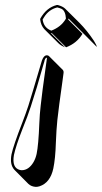

<svg xmlns="http://www.w3.org/2000/svg" viewBox="-20 -459 406 765"><path d="M123 285.6Q105 284.7 93.3 273.9L37.1 217.3Q18.1 196.3 25.9 155.8Q33.2 121.1 69.3 28.3Q83 -7.3 92.8 -37.1Q103 -68.4 145.5 -212.9Q147 -217.3 147.5 -219.2Q154.8 -238.3 166 -238.8Q171.9 -238.3 174.3 -236.3L231 -179.7Q233.9 -175.8 233.4 -169.4Q232.4 -163.1 228.5 -132.8Q214.4 -34.2 208.5 19.5Q204.6 57.1 202.6 109.9Q200.7 172.9 192.4 212.4Q180.2 269 137.7 283.2Q129.9 285.6 123 285.6ZM252.9 -385.3 252 -380.9 308.6 -324.2Q286.1 -286.6 243.2 -270.5L186.5 -327.1H182.6L239.3 -270.5Q222.2 -277.3 212.9 -286.6L156.2 -343.3Q143.1 -357.9 140.1 -380.9L140.6 -384.8Q165 -428.7 206.1 -439H210.4Q230 -433.6 239.3 -424.8L295.9 -368.7Q327.1 -337.4 354.5 -295.9Q365.2 -278.8 365.7 -272L309.6 -328.6ZM242.7 -385.3Q240.7 -416 225.1 -423.8Q218.3 -426.8 209 -429.2H207.5Q174.3 -420.9 155.3 -390.1Q152.3 -385.3 149.9 -381.3Q153.8 -351.6 178.7 -339.4Q182.1 -337.9 184.6 -336.9Q222.7 -351.6 241.2 -382.3Q242.2 -384.3 242.7 -385.3ZM66.4 219.2Q94.7 219.2 113.8 186.5Q122.1 171.9 126 153.8Q133.3 118.7 136.7 32.2Q138.2 -4.9 142.1 -38.1Q147.9 -92.3 162.1 -191.4Q166.5 -220.7 167 -227.1V-229H166Q161.6 -229 157.7 -218.8Q157.2 -217.3 157.2 -216.3V-215.8Q155.8 -212.4 150.4 -192.9Q127.4 -109.9 102.5 -33.7Q90.8 2.4 69.3 55.7Q43.5 121.6 35.6 158.2Q26.4 210 59.6 218.3Q63.5 219.2 66.4 219.2Z"/></svg>

Font: Linux Biolinum Shadow O
Style: Italic
Weight: 400
Italic angle: -12°
Designer: Philipp H. Poll
Foundry: Philipp H. Poll
Version: Version 0.6.2